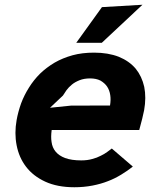

<svg xmlns="http://www.w3.org/2000/svg" viewBox="-20 -780 690 808"><path d="M539 -79 450.5 -155Q448 -153 441.2 -148Q434.5 -143 431 -140.5Q419 -131.5 404 -124.5Q388 -116 368.5 -111Q348 -105 322 -105Q281 -105 254 -115Q228.5 -124.5 214 -142Q200 -159 197 -182.5Q193.5 -204 197.5 -233H566Q577.5 -277.5 578.5 -280.5Q585 -308.5 586.5 -316Q596 -369.5 587 -414.5Q577 -459 551 -491Q524 -523 480 -541Q435 -558.5 376 -558.5Q326 -558.5 285.5 -547.5Q244 -536 210 -516.5Q175.5 -496 148.5 -470Q121.5 -443 102 -411.5Q82 -380 69 -345.5Q56 -309 50 -275Q40 -219.5 50 -168.5Q60 -117 89.5 -78.5Q119.5 -39 170.5 -15.5Q221.5 8 293 8Q332.5 8 369 1Q405 -6 434 -17.5Q461 -27.5 490 -45Q516.5 -61 539 -79ZM443 -336 278.5 -335.5 190.5 -326.5 245 -378Q248.5 -384 259.5 -400Q269 -413 282.5 -424Q295 -434.5 315 -442.5Q334 -450 359 -450Q384.5 -450 402.5 -441Q420.5 -430.5 430.5 -416Q441 -400.5 444 -379.5Q447 -360 443 -336ZM409 -750 301 -600H408.5L579.5 -760Z"/></svg>

Font: B612
Style: Regular
Weight: 700
Italic angle: -10°
Designer: Nicolas Chauveau, Thomas Paillot, Jonathan Favre-Lamarine, Jean-Luc Vinot
Foundry: AIRBUS
Version: Version 1.008